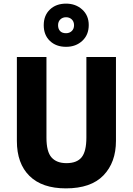

<svg xmlns="http://www.w3.org/2000/svg" viewBox="-20 -1028 731 1058"><path d="M619 -252Q619 -133 550 -61.5Q481 10 343 10Q212 10 142.5 -58.5Q73 -127 73 -251V-714H236V-269Q236 -192 264 -160.5Q292 -129 346 -129Q404 -129 430 -161.5Q456 -194 456 -270V-714H619ZM344 -770Q289 -770 255 -802.5Q221 -835 221 -889Q221 -943 255 -975.5Q289 -1008 344 -1008Q397 -1008 433 -975.5Q469 -943 469 -890Q469 -836 433.5 -803Q398 -770 344 -770ZM344 -845Q363 -845 375.5 -857Q388 -869 388 -889Q388 -909 375.5 -921Q363 -933 344 -933Q325 -933 312.5 -921Q300 -909 300 -889Q300 -869 311 -857Q322 -845 344 -845Z"/></svg>

Font: Noto Sans Tamil SemiCondensed ExtraBold
Style: Regular
Weight: 800
Width: 4
Designer: Jelle Bosma - Monotype Design Team
Foundry: Monotype Imaging Inc.
Version: Version 2.004; ttfautohint (v1.8.4.7-5d5b)